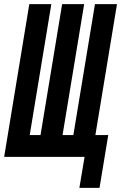

<svg xmlns="http://www.w3.org/2000/svg" viewBox="-37 -755 583 924"><path d="M345 149 370 0H-17L104 -735H210L106 -105H158L262 -735H368L264 -105H316L420 -735H526L422 -105H484L442 149Z"/></svg>

Font: Iosevka Term Curly Extrabold
Style: Italic
Weight: 800
Italic angle: -9°
Designer: Belleve Invis
Foundry: Belleve Invis
Version: Version 32.3.0